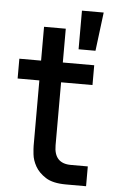

<svg xmlns="http://www.w3.org/2000/svg" viewBox="-52 -756 465 792"><g transform="rotate(5 180.0 -360.0)"><path d="M252 0Q197 0 167.5 -19Q138 -38 124 -63Q110 -88 107.5 -112.5Q105 -137 105 -147V-418H15V-500H105V-640H195V-500H325V-418H195V-157Q195 -82 265 -82H335V0H252ZM255 -720H345L325 -560H255Z"/></g></svg>

Font: PT Root UI Medium
Style: Regular
Weight: 500
Designer: Vitaly Kuzmin
Foundry: ParaType Ltd.
Version: Version 2.001G